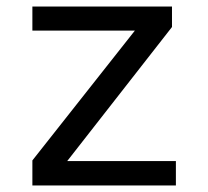

<svg xmlns="http://www.w3.org/2000/svg" viewBox="-20 -570 640 590"><path d="M79.5 -77 394.5 -476H79.5V-550H508.5V-487L186.5 -75H520.5V0H79.5Z"/></svg>

Font: JuliaMono
Style: Regular
Weight: 400
Monospace: yes
Designer: cormullion
Foundry: corm
Version: Version 0.055; ttfautohint (v1.8.4)